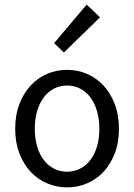

<svg xmlns="http://www.w3.org/2000/svg" viewBox="-20 -801 582 833"><path d="M271 12Q226 12 185.5 -5Q145 -22 114 -54.5Q83 -87 64.5 -134.5Q46 -182 46 -242Q46 -303 64.5 -350.5Q83 -398 114 -431Q145 -464 185.5 -481Q226 -498 271 -498Q316 -498 356.5 -481Q397 -464 428 -431Q459 -398 477.5 -350.5Q496 -303 496 -242Q496 -182 477.5 -134.5Q459 -87 428 -54.5Q397 -22 356.5 -5Q316 12 271 12ZM271 -56Q302 -56 328 -69.5Q354 -83 372.5 -107.5Q391 -132 401 -166Q411 -200 411 -242Q411 -284 401 -318.5Q391 -353 372.5 -378Q354 -403 328 -416.5Q302 -430 271 -430Q240 -430 214 -416.5Q188 -403 169.5 -378Q151 -353 141 -318.5Q131 -284 131 -242Q131 -200 141 -166Q151 -132 169.5 -107.5Q188 -83 214 -69.5Q240 -56 271 -56ZM257 -573 215 -614 356 -781 414 -726Z"/></svg>

Font: Processing Sans Pro
Style: Regular
Weight: 400
Designer: Paul D. Hunt
Foundry: Adobe Systems Incorporated
Version: Version 2.020;PS 2.000;hotconv 1.0.86;makeotf.lib2.5.63406